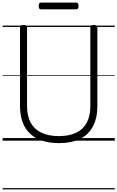

<svg xmlns="http://www.w3.org/2000/svg" viewBox="-20 -1082 903 1477"><path d="M433 19Q361 19 305 0.5Q249 -18 211 -54Q173 -90 153.5 -143.5Q134 -197 134 -266V-871Q134 -881 140 -885.5Q146 -890 160 -890Q175 -890 181.5 -885.5Q188 -881 188 -871V-264Q188 -190 216 -138.5Q244 -87 299 -61Q354 -35 433 -35Q512 -35 566 -61Q620 -87 647.5 -138.5Q675 -190 675 -264V-871Q675 -881 681.5 -885.5Q688 -890 702 -890Q729 -890 729 -871V-266Q729 -174 695 -110Q661 -46 595.5 -13.5Q530 19 433 19ZM297 -1010Q286 -1010 282 -1016.5Q278 -1023 278 -1035Q278 -1048 282 -1055Q286 -1062 297 -1062H565Q576 -1062 580 -1055Q584 -1048 584 -1035Q584 -1023 580 -1016.5Q576 -1010 565 -1010ZM0 365H863V375H0ZM0 -20H863V0H0ZM0 -505H863V-500H0ZM0 -885H863V-875H0Z"/></svg>

Font: Playwrite GB S Guides
Style: Regular
Weight: 400
Designer: Veronika Burian, José Scaglione
Foundry: TypeTogether
Version: Version 1.003